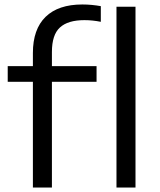

<svg xmlns="http://www.w3.org/2000/svg" viewBox="-20 -838 713 858"><path d="M127 0V-472.5H14.5V-542.5H127V-601Q127 -707.5 183.8 -762.8Q240.5 -818 348 -818Q369.5 -818 390.2 -816Q411 -814 430.5 -810.5V-740.5Q393.5 -748 357 -748Q283.5 -748 247.8 -715.2Q212 -682.5 212 -605.5V-542.5H411.5V-472.5H212V0ZM500.5 0V-808H585.5V0Z"/></svg>

Font: Encode Sans Expanded Expanded
Style: Regular
Weight: 400
Width: 7
Designer: Multiple Designers
Foundry: Impallari Type
Version: Version 3.000; ttfautohint (v1.8.3) -l 8 -r 50 -G 200 -x 14 